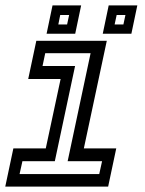

<svg xmlns="http://www.w3.org/2000/svg" viewBox="-20 -691 536 711"><path d="M-0.5 0 29.5 -141.5H149.5L204.5 -398.5H84.5L114.5 -540H375.5L290.5 -141.5H410.5L380.5 0ZM52.5 -46.5H347.5L358 -94H230.5L315.5 -494H147.5L137.5 -446.5H258L183 -94H63ZM360.5 -566 382.5 -671H488.5L466.5 -566ZM152.5 -566 174.5 -671H280.5L258.5 -566ZM196 -600.5H228.5L236 -635.5H203ZM404.5 -600.5H437L444.5 -635.5H412Z"/></svg>

Font: Tourney Medium
Style: Italic
Weight: 500
Italic angle: -12°
Version: Version 1.015